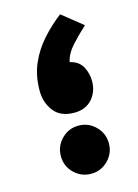

<svg xmlns="http://www.w3.org/2000/svg" viewBox="-99 -671 524 728"><g transform="rotate(-15 163.5 -307.5)"><path d="M290.5 -550.8Q260.7 -523.9 232.7 -493.2Q204.6 -462.4 198.2 -430.7Q233.4 -422.4 247.6 -396Q261.7 -369.6 261.7 -339.4Q261.7 -297.9 236.3 -269.3Q210.9 -240.7 166.5 -240.7Q112.3 -240.7 86.2 -274.7Q60.1 -308.6 60.1 -355Q60.1 -414.1 80.6 -460.9Q101.1 -507.8 135.3 -545.9Q169.4 -584 210 -615.2ZM73.7 -94.7Q73.7 -133.8 101.3 -161.6Q128.9 -189.5 168 -189.5Q207 -189.5 234.6 -161.6Q262.2 -133.8 262.2 -94.7Q262.2 -56.2 234.6 -28.3Q207 -0.5 168 -0.5Q129.4 -0.5 101.6 -27.6Q73.7 -54.7 73.7 -94.7Z"/></g></svg>

Font: Vazir Black WOL
Style: Black-WOL
Weight: 900
Designer: Saber Rastikerdar
Foundry: Saber Rastikerdar
Version: Version 30.0.0